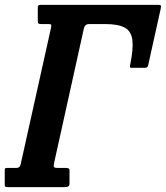

<svg xmlns="http://www.w3.org/2000/svg" viewBox="-52 -770 683 790"><path d="M146.5 -671H118Q111 -671 107.2 -672.8Q103.5 -674.5 103.5 -682V-740.5Q103.5 -750 113.5 -750H601Q608.5 -750 609.8 -747Q611 -744 609.5 -735.5L557.5 -501Q556 -494 552 -492.5Q548 -491 541 -491H491Q483.5 -491 482.8 -493.5Q482 -496 483.5 -503Q497 -568 492.8 -604.5Q488.5 -641 461.8 -656Q435 -671 381.5 -671H314.5Q297 -671 293 -652.5L170.5 -99Q168 -87 170 -83Q172 -79 185 -79H217Q224 -79 229 -77.5Q234 -76 234 -69V-15Q234 -5.5 228.5 -2.8Q223 0 214 0H-17Q-24.5 0 -28.5 -1.2Q-32.5 -2.5 -32.5 -10V-70Q-32.5 -76.5 -30 -77.8Q-27.5 -79 -20.5 -79H16Q30 -79 33 -94L158 -656Q160 -666 158.2 -668.5Q156.5 -671 146.5 -671Z"/></svg>

Font: Besley* Condensed Semi
Style: Italic
Weight: 600
Width: 3
Italic angle: -13°
Designer: Owen Earl
Foundry: indestructible type*
Version: Version 3.000; ttfautohint (v1.8.3)